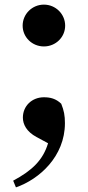

<svg xmlns="http://www.w3.org/2000/svg" viewBox="-20 -586 380 831"><path d="M170 -385C221 -385 262 -425 262 -475C262 -525 221 -566 170 -566C119 -566 78 -525 78 -475C78 -425 119 -385 170 -385ZM188 34C166 107 119 152 37 196L49 225C150 190 261 91 261 -53C261 -86 257 -107 245 -137C222 -159 198 -165 170 -165C118 -165 79 -127 79 -77C79 -48 95 -16 138 7Z"/></svg>

Font: Noto Serif TC Black
Style: Regular
Weight: 900
Version: Version 1.001;PS 1.001;hotconv 16.6.54;makeotf.lib2.5.65590